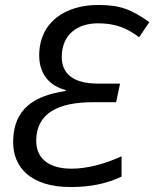

<svg xmlns="http://www.w3.org/2000/svg" viewBox="-20 -744 622 774"><path d="M265 10C342 10 409 -3 470 -32V-114C407 -85 335 -64 268 -64C175 -64 126 -107 126 -176C126 -288 215 -332 355 -332H448L464 -407H375C271 -407 229 -450 229 -514C229 -605 292 -650 375 -650C447 -650 492 -630 541 -594L582 -655C510 -705 467 -724 376 -724C242 -724 138 -654 138 -520C138 -445 181 -397 245 -381L244 -377C123 -359 33 -309 33 -171C33 -71 102 10 265 10Z"/></svg>

Font: BC Sans
Style: Italic
Weight: 400
Italic angle: -12°
Designer: Monotype Design Team
Designer: Province of B.C.
Foundry: Monotype Imaging Inc.
Version: Version 2.000;GOOG;noto-source:20170915:90ef993387c0